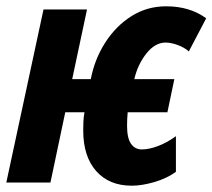

<svg xmlns="http://www.w3.org/2000/svg" viewBox="-30 -579 674 609"><path d="M388 10Q316 10 275 -36.5Q234 -83 234 -165Q234 -178 234.5 -192.5Q235 -207 238 -223H177L130 0H-10L108 -549H246L199 -328H258Q270 -391 303.5 -443.5Q337 -496 386.5 -527.5Q436 -559 497 -559Q572 -559 624 -521L569 -416Q554 -429 533 -436.5Q512 -444 495 -444Q462 -444 434.5 -409.5Q407 -375 396 -328H523L501 -223H375Q374 -213 373.5 -201.5Q373 -190 373 -180Q373 -141 385.5 -123Q398 -105 420 -105Q442 -105 470.5 -115.5Q499 -126 528 -147V-34Q499 -13 459.5 -1.5Q420 10 388 10Z"/></svg>

Font: Noto Sans ExtraCondensed ExtraBold
Style: Italic
Weight: 800
Width: 2
Italic angle: -12°
Designer: Monotype Design Team
Foundry: Monotype Imaging Inc.
Version: Version 2.013; ttfautohint (v1.8.4.7-5d5b)